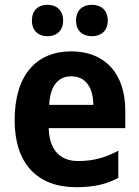

<svg xmlns="http://www.w3.org/2000/svg" viewBox="-20 -770 580 800"><path d="M113 -684C113 -641 141 -619 178 -619C214 -619 243 -641 243 -684C243 -729 214 -750 178 -750C141 -750 113 -729 113 -684ZM297 -684C297 -641 325 -619 363 -619C400 -619 429 -641 429 -684C429 -729 400 -750 363 -750C325 -750 297 -729 297 -684ZM277 -556C132 -556 41 -458 41 -269C41 -87 137 10 297 10C370 10 423 -2 473 -29V-142C417 -112 367 -99 305 -99C229 -99 185 -147 183 -236H502V-309C502 -464 417 -556 277 -556ZM277 -452C339 -452 368 -403 369 -333H185C189 -417 226 -452 277 -452Z"/></svg>

Font: Noto Sans Sinhala UI SemiCondensed
Style: Bold
Weight: 700
Width: 4
Designer: Jelle Bosma - Monotype Design Team
Foundry: Monotype Imaging Inc.
Version: Version 2.006